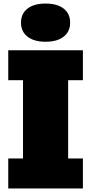

<svg xmlns="http://www.w3.org/2000/svg" viewBox="-20 -1060 513 1080"><path d="M26.4 0V-168.5H109.4V-608.9H26.4V-777.3H446.3V-608.9H363.3V-168.5H446.3V0ZM236.3 -825.2Q171.4 -825.2 134.8 -853.8Q98.1 -882.3 98.1 -932.6Q98.1 -983.4 134.8 -1011.7Q171.4 -1040 236.3 -1040Q301.8 -1040 338.1 -1011.7Q374.5 -983.4 374.5 -932.6Q374.5 -882.3 338.1 -853.8Q301.8 -825.2 236.3 -825.2Z"/></svg>

Font: Bevan
Style: Regular
Weight: 400
Designer: Vernon Adams
Foundry: Vernon Adams
Version: Version 2.100; ttfautohint (v1.8.3)